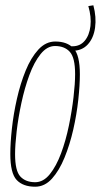

<svg xmlns="http://www.w3.org/2000/svg" viewBox="-20 -696 381 726"><path d="M113 10Q67 10 43 -15.5Q19 -41 19 -114Q19 -155 25 -210Q31 -265 44 -322.5Q57 -380 77 -429Q97 -478 125 -508.5Q153 -539 189 -539Q234 -539 258 -513.5Q282 -488 282 -415Q282 -374 276 -318.5Q270 -263 257 -206Q244 -149 224 -100Q204 -51 176.5 -20.5Q149 10 113 10ZM113 -7Q144 -7 168.5 -37.5Q193 -68 211 -116.5Q229 -165 240.5 -221Q252 -277 258 -328.5Q264 -380 264 -416Q264 -478 244 -500Q224 -522 188 -522Q158 -522 133.5 -491.5Q109 -461 91 -412Q73 -363 61 -307Q49 -251 43 -199.5Q37 -148 37 -113Q37 -50 57 -28.5Q77 -7 113 -7ZM243 -504 240 -521H254Q283 -521 300.5 -542Q318 -563 322 -597.5Q326 -632 314 -673L333 -676Q345 -631 339.5 -591.5Q334 -552 312 -528Q290 -504 254 -504Z"/></svg>

Font: Georama Condensed Thin
Style: Italic
Weight: 100
Width: 3
Italic angle: -9°
Designer: Jean-Baptiste Levee
Foundry: Production Type
Version: Version 1.000